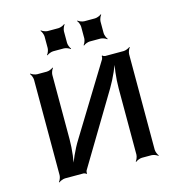

<svg xmlns="http://www.w3.org/2000/svg" viewBox="-102 -760 803 862"><g transform="rotate(-15 299.0 -329.5)"><path d="M201 -10 398 -338C422 -378 446 -433 456 -467L452 -468C442 -434 435 -374 435 -328V-20C435 -11 429 4 424 9L426 11C431 6 446 0 455 0H500C509 0 524 6 529 11L531 9C526 4 520 -11 520 -20V-464C520 -473 526 -488 531 -493L529 -495C524 -490 509 -484 500 -484H414C411 -484 403 -487 402 -490L399 -488C400 -485 399 -478 397 -474L200 -153C176 -115 152 -61 143 -28L146 -27C156 -60 163 -118 163 -164V-464C163 -473 169 -488 174 -493L172 -495C167 -490 152 -484 143 -484H98C89 -484 74 -490 69 -495L67 -493C72 -488 78 -473 78 -464V-20C78 -11 72 4 67 9L69 11C74 6 89 0 98 0H184C187 0 195 3 196 6L199 4C198 1 199 -7 201 -10ZM264 -585V-639C264 -648 270 -663 275 -668L273 -670C268 -665 253 -659 244 -659H194C185 -659 170 -665 165 -670L163 -668C168 -663 174 -648 174 -639V-585C174 -576 168 -561 163 -556L165 -554C170 -559 185 -565 194 -565H244C253 -565 268 -559 273 -554L275 -556C270 -561 264 -576 264 -585ZM434 -585V-639C434 -648 440 -663 445 -668L443 -670C438 -665 423 -659 414 -659H364C355 -659 340 -665 335 -670L333 -668C338 -663 344 -648 344 -639V-585C344 -576 338 -561 333 -556L335 -554C340 -559 355 -565 364 -565H414C423 -565 438 -559 443 -554L445 -556C440 -561 434 -576 434 -585Z"/></g></svg>

Font: Gamestation Storm
Style: Regular
Weight: 400
Designer: Jonas Hecksher
Foundry: Jonas Hecksher, Playtypeª, e-types AS
Version: Version 1.003